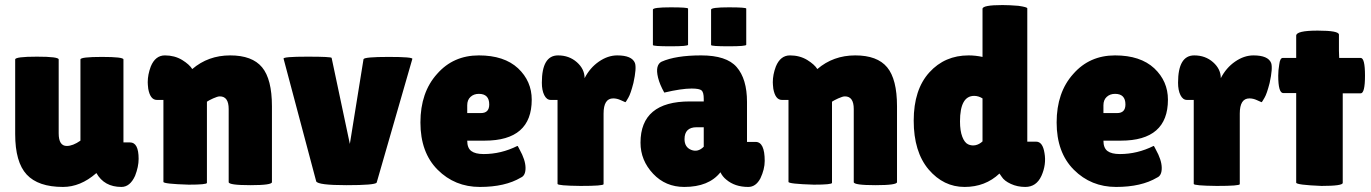

<svg xmlns="http://www.w3.org/2000/svg" viewBox="-20 -729 5421 759"><path d="M212 -494V-202Q212 -152 244 -152Q268 -152 298 -173V-494Q298 -504 383 -504Q468 -504 468 -494V-166H494Q528 -166 528 -101Q528 -70 514 -34Q494 10 460 10Q392 10 361 -45L360 -44Q298 10 229 10Q131 10 85.5 -39Q40 -88 40 -199V-494Q40 -505 126 -505Q212 -505 212 -494Z M626 -334H600Q574 -334 566 -378Q564 -396 564 -404Q564 -434 576 -466Q594 -510 632 -510Q670 -510 700 -492Q729 -474 740 -456Q803 -510 890 -510Q977 -510 1016 -463Q1055 -416 1055 -309V-9Q1055 3 970 3Q884 3 884 -9V-298Q884 -348 849 -348Q840 -348 822.5 -340Q805 -332 798 -327V-6Q798 1 726 1Q626 -2 626 -10Z M1230 -12 1101 -497Q1098 -505 1195 -505Q1291 -505 1291 -500L1363 -160L1417 -495Q1420 -504 1516 -504Q1613 -504 1610 -496L1469 -7Q1462 3 1350 3Q1237 3 1230 -12Z M1896 -173H1827Q1827 -144 1843 -132Q1859 -120 1892 -120Q1961 -120 2025 -152Q2026 -153 2028 -149.5Q2030 -146 2034 -138Q2057 -97 2057.5 -66Q2058 -35 2039 -27Q1977 10 1877 10Q1778 10 1710 -58Q1642 -126 1642 -245Q1642 -364 1708 -437Q1772 -510 1873 -510Q1973 -510 2028 -459Q2082 -408 2082 -335Q2082 -173 1896 -173ZM1827 -313V-282H1881Q1914 -282 1914 -316Q1914 -358 1873 -358Q1853 -358 1840 -346Q1827 -334 1827 -313Z M2366 -280V-1Q2366 6 2275 6Q2184 5 2184 -2V-334H2157Q2141 -334 2131.5 -353Q2122 -372 2122 -402Q2122 -510 2186 -510Q2230 -510 2260.5 -483Q2291 -456 2291 -420Q2312 -461 2347.5 -485.5Q2383 -510 2420 -510Q2478 -510 2490 -480Q2497 -460 2484 -401Q2473 -358 2464 -343Q2454 -325 2452 -325Q2451 -325 2434 -333Q2419 -340 2404 -340Q2366 -340 2366 -280Z M2707 -328H2762V-338Q2762 -364 2753.5 -371.5Q2745 -379 2714 -379Q2674 -379 2606 -363Q2588 -395 2581.5 -421.5Q2575 -448 2579 -463.5Q2583 -479 2595 -485Q2651 -510 2752 -510Q2852 -510 2892 -464Q2933 -417 2933 -326V-168H2967Q3003 -168 3003 -93Q3003 -60 2986 -24Q2968 10 2938 10Q2885 10 2851 -19Q2836 -31 2828 -48Q2782 10 2685 10Q2611 10 2562 -42Q2512 -95 2512 -165Q2512 -328 2707 -328ZM2762 -226H2734Q2686 -226 2686 -179Q2686 -147 2712.5 -136.5Q2739 -126 2762 -149ZM2561 -551V-691Q2561 -700 2631 -700Q2700 -700 2700 -695V-552Q2700 -546 2631 -546Q2561 -546 2561 -551ZM2791 -551V-691Q2791 -700 2861 -700Q2930 -700 2930 -695V-552Q2930 -546 2861 -546Q2791 -546 2791 -551Z M3097 -334H3071Q3045 -334 3037 -378Q3035 -396 3035 -404Q3035 -434 3047 -466Q3065 -510 3103 -510Q3141 -510 3171 -492Q3200 -474 3211 -456Q3274 -510 3361 -510Q3448 -510 3487 -463Q3526 -416 3526 -309V-9Q3526 3 3441 3Q3355 3 3355 -9V-298Q3355 -348 3320 -348Q3311 -348 3293.5 -340Q3276 -332 3269 -327V-6Q3269 1 3197 1Q3097 -2 3097 -10Z M3864 -504V-694Q3864 -709 3943 -709Q3970 -709 4006 -706Q4041 -701 4041 -696V-169H4076Q4102 -169 4109 -124Q4117 -79 4097 -34Q4077 10 4033 10Q4002 10 3976 -2Q3950 -14 3940 -30L3931 -43Q3875 10 3793 10Q3710 10 3651 -59Q3592 -129 3592 -252Q3592 -375 3654 -443Q3715 -510 3809 -510Q3836 -510 3864 -504ZM3831 -350Q3775 -350 3775 -249Q3775 -212 3784 -188.5Q3793 -165 3807 -158.5Q3821 -152 3836 -155Q3851 -158 3864 -170V-340Q3848 -350 3831 -350Z M4411 -173H4342Q4342 -144 4358 -132Q4374 -120 4407 -120Q4476 -120 4540 -152Q4541 -153 4543 -149.5Q4545 -146 4549 -138Q4572 -97 4572.5 -66Q4573 -35 4554 -27Q4492 10 4392 10Q4293 10 4225 -58Q4157 -126 4157 -245Q4157 -364 4223 -437Q4287 -510 4388 -510Q4488 -510 4543 -459Q4597 -408 4597 -335Q4597 -173 4411 -173ZM4342 -313V-282H4396Q4429 -282 4429 -316Q4429 -358 4388 -358Q4368 -358 4355 -346Q4342 -334 4342 -313Z M4881 -280V-1Q4881 6 4790 6Q4699 5 4699 -2V-334H4672Q4656 -334 4646.5 -353Q4637 -372 4637 -402Q4637 -510 4701 -510Q4745 -510 4775.5 -483Q4806 -456 4806 -420Q4827 -461 4862.5 -485.5Q4898 -510 4935 -510Q4993 -510 5005 -480Q5012 -460 4999 -401Q4988 -358 4979 -343Q4969 -325 4967 -325Q4966 -325 4949 -333Q4934 -340 4919 -340Q4881 -340 4881 -280Z M5288 -360V-6Q5288 6 5204 6Q5104 2 5104 -7V-361H5053Q5033 -361 5033 -430Q5033 -451 5037 -474Q5040 -500 5051 -500H5104V-588Q5104 -608 5189 -608Q5273 -608 5273 -592V-528L5274 -500H5359Q5376 -500 5376 -430Q5376 -360 5359 -360Z"/></svg>

Font: FC Lilita One
Style: Regular
Weight: 400
Designer: Juan Montoreano
Foundry: Juan Montoreano
Version: Version 1.002